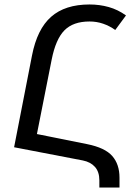

<svg xmlns="http://www.w3.org/2000/svg" viewBox="-20 -744 615 858"><path d="M43 -86 123 -496Q146 -614 208.5 -669Q271 -724 380 -724Q425 -724 466 -712.5Q507 -701 543 -675L495 -610Q470 -628 441 -638Q412 -648 380 -648Q307 -648 268 -608.5Q229 -569 211 -478L145 -145L369 -100Q449 -84 481.5 -47Q514 -10 514 50V94H424V62Q424 24 404.5 2Q385 -20 350 -27Z"/></svg>

Font: Noto Sans Living
Style: Regular
Weight: 400
Designer: Monotype Design Team
Foundry: Monotype Imaging Inc.
Version: Version 2.013; ttfautohint (v1.8.4.7-5d5b)